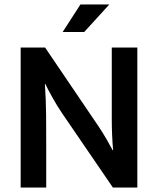

<svg xmlns="http://www.w3.org/2000/svg" viewBox="-20 -844 711 864"><path d="M359 -700H262L342 -824H472ZM73 -630H183L423 -276Q443 -246 460 -216.5Q477 -187 487 -168H489Q483 -237 483 -306.5Q483 -376 483 -445V-630H598V0H488L259 -335Q236 -369 215.5 -406Q195 -443 184 -466H182Q187 -392 187.5 -322.5Q188 -253 188 -181V0H73Z"/></svg>

Font: Mukta Vaani SemiBold
Style: Regular
Weight: 600
Designer: Noopur Datye, Girish Dalvi, Yashodeep Gholap, Pallavi Karambelkar
Foundry: Ek Type
Version: Version 2.538;PS 1.000;hotconv 16.6.51;makeotf.lib2.5.65220;